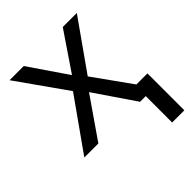

<svg xmlns="http://www.w3.org/2000/svg" viewBox="-203 -654 957 957"><g transform="rotate(-45 276.0 -175.0)"><path d="M451 186V0H411L265 -214L117 0H18L212 -274L27 -536H127L265 -334L402 -536H501L316 -274L459 -74H537V186Z"/></g></svg>

Font: RS Noto Sans
Style: Regular
Weight: 400
Designer: Monotype Design Team
Foundry: Monotype Imaging Inc.
Version: Version 3.10